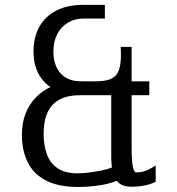

<svg xmlns="http://www.w3.org/2000/svg" viewBox="-20 -750 725 785"><path d="M300.9 14.5Q219.5 14.5 168.4 -11.8Q117.3 -38.2 93.5 -86.2Q69.6 -134.2 69.6 -198.8Q69.6 -249.1 85.1 -287.2Q100.5 -325.3 127 -352.1Q153.5 -378.9 186.1 -394Q170 -404.8 157.2 -419.6Q144.5 -434.3 135.4 -452.6Q126.3 -470.8 121.6 -492.7Q117 -514.6 117 -539.3Q117 -598.3 141.1 -641.1Q165.3 -683.9 210.8 -707.1Q256.3 -730.2 320.7 -730.2H408.8V-674.3H322.7Q285.8 -674.3 257.6 -657.4Q229.5 -640.5 213.9 -610.2Q198.4 -580 198.4 -539.3Q198.4 -510.6 206.2 -487.6Q213.9 -464.5 228.8 -448.9Q243.6 -433.2 264.7 -425.1Q285.8 -417.1 312.5 -417.9L307.4 -360.7Q260.7 -361.1 227.3 -344.9Q193.9 -328.7 176.1 -293.6Q158.4 -258.6 158.4 -201.8Q158.4 -156.5 171.4 -120.1Q184.4 -83.7 214.9 -62.5Q245.4 -41.3 297.9 -41.3Q315 -41.3 337.2 -43.8Q359.3 -46.3 381.6 -50.4Q403.8 -54.4 420.9 -59.3Q438 -64.3 444.6 -69.3L476.5 -21.2Q458.8 -9.3 429.5 -1.3Q400.3 6.7 366.4 10.6Q332.6 14.5 300.9 14.5ZM518.7 13.5Q483.2 13.5 465.2 -2.6Q447.2 -18.7 441 -46.8Q434.8 -74.9 434.8 -110.1V-360.7H294.4L303.1 -417.6H371.8Q403.6 -417.6 424.5 -424Q445.4 -430.4 456.9 -445.9Q468.3 -461.4 472.1 -488.8Q475.9 -516.2 473.5 -558.4H518.1V-417.6H590.5V-360.7H518.1V-144.9Q518.1 -130.3 518.6 -115.8Q519.1 -101.2 520.3 -88.5Q521.5 -75.9 523.6 -66Q525.7 -56.2 529.1 -50.7Q532.4 -45.2 536.8 -45.2Q550.4 -45.2 562.4 -47.8Q574.4 -50.5 587.3 -56.8Q600.3 -63.2 616.5 -73.6V-6.8Q603.6 0.1 587 4.6Q570.4 9 552.9 11.3Q535.3 13.5 518.7 13.5Z"/></svg>

Font: Russolo 10pt ExtraLight
Style: Regular
Weight: 200
Designer: Micah Stupak-Hahn
Version: Version 1.000